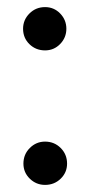

<svg xmlns="http://www.w3.org/2000/svg" viewBox="-20 -524 254 541"><path d="M45 -443Q45 -468 63 -486Q81 -504 107 -504Q132 -504 149.5 -486Q167 -468 167 -443Q167 -418 149.5 -400Q132 -382 107 -382Q81 -382 63 -399.5Q45 -417 45 -443ZM46 -63Q46 -89 64 -107Q82 -125 107 -125Q133 -125 151 -107Q169 -89 169 -63Q169 -38 151 -20.5Q133 -3 107 -3Q82 -3 64 -20.5Q46 -38 46 -63Z"/></svg>

Font: Niramit
Style: Regular
Weight: 400
Version: Version 1.000; ttfautohint (v1.6)